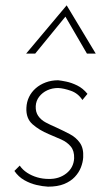

<svg xmlns="http://www.w3.org/2000/svg" viewBox="-20 -692 398 720"><path d="M160 8Q140 7 116.5 1.5Q93 -4 71 -16.5Q49 -29 34 -51L54 -71Q65 -55 82 -44Q99 -33 119.5 -27Q140 -21 162 -21Q201 -20 228.5 -41.5Q256 -63 258 -98Q259 -126 245.5 -142.5Q232 -159 209.5 -169Q187 -179 163 -189Q127 -204 102 -226Q77 -248 79 -288Q80 -310 89 -328.5Q98 -347 114 -361Q130 -375 151.5 -383Q173 -391 198 -391Q209 -390 228.5 -386Q248 -382 269.5 -371.5Q291 -361 308 -340L289 -317Q273 -342 246 -351.5Q219 -361 198 -362Q176 -362 157.5 -353.5Q139 -345 127 -329.5Q115 -314 114 -294Q113 -272 123.5 -257Q134 -242 152 -232.5Q170 -223 191 -214Q217 -202 241 -189.5Q265 -177 279.5 -156.5Q294 -136 292 -102Q291 -84 283.5 -64.5Q276 -45 260.5 -28.5Q245 -12 220.5 -2Q196 8 160 8ZM306 -491 221 -637 233 -639 112 -491H78L230 -672L339 -491Z"/></svg>

Font: Josefin Sans Thin ExtraLight
Style: Italic
Weight: 250
Italic angle: -7°
Version: Version 2.000